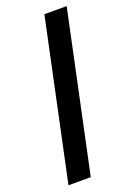

<svg xmlns="http://www.w3.org/2000/svg" viewBox="-174 -775 733 1060"><g transform="rotate(-20 193.0 -244.5)"><path d="M35 222 233 -711H364L166 222Z"/></g></svg>

Font: Ysabeau Infant Black
Style: Italic
Weight: 900
Italic angle: -12°
Designer: Christian Thalmann (Catharsis Fonts)
Version: Version 2.001;gftools[0.9.30]; featfreeze: ss01,ss02,lnum